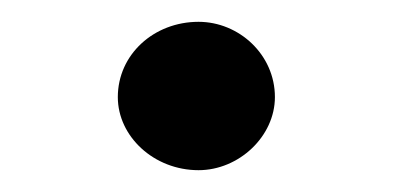

<svg xmlns="http://www.w3.org/2000/svg" viewBox="-20 -132 360 176"><path d="M162 24C199 24 232 -7 232 -43C232 -82 199 -112 162 -112C121 -112 88 -82 88 -43C88 -7 121 24 162 24Z"/></svg>

Font: Dongle
Style: Regular
Weight: 400
Designer: Yanghee Ryu
Foundry: Yanghee Ryu
Version: Version 2.000